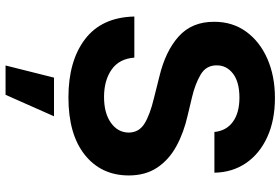

<svg xmlns="http://www.w3.org/2000/svg" viewBox="-180 -597 1015 695"><g transform="rotate(90 327.5 -249.5)"><path d="M457.7 -518.1Q453.5 -561.1 421 -584.9Q388.5 -608.7 333.5 -608.7Q277 -608.7 246.8 -585.6Q216.6 -562.5 216.6 -527.3Q215.9 -488.3 250.2 -468.2Q284.4 -448.2 331.7 -437.1L397 -421.5Q460.2 -407.3 509.4 -380.3Q558.6 -353.3 586.8 -310.9Q615.1 -268.5 615.1 -207.7Q614.7 -108 540.3 -48.8Q465.9 10.3 332.7 10.3Q200.3 10.3 121.4 -50.1Q42.6 -110.4 39.8 -228.3H188.6Q192.5 -173.7 231.7 -146.1Q271 -118.6 331 -118.6Q389.6 -118.6 424.5 -143.5Q459.5 -168.3 459.9 -208.1Q459.5 -245 427.6 -264.9Q395.6 -284.8 336.3 -299L257.1 -318.9Q165.1 -340.9 111.9 -388.8Q58.6 -436.8 58.9 -517Q58.6 -583.1 94.3 -632.6Q130 -682.2 192.5 -709.7Q255 -737.2 334.5 -737.2Q415.5 -737.2 476 -709.5Q536.6 -681.8 570.3 -632.5Q604 -583.1 605.1 -518.1ZM217 237.9 261 62.5H400.9L323.2 237.9Z"/></g></svg>

Font: Inter Zeller
Style: Bold
Weight: 700
Designer: Rasmus Andersson; Joe Bland
Foundry: zeller
Version: Version 3.015;git-dec3a8cb1